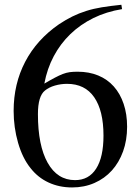

<svg xmlns="http://www.w3.org/2000/svg" viewBox="-20 -783 598 818"><path d="M500 -744.1Q433.6 -733.4 377.9 -706.1Q322.3 -678.7 279.8 -637.7Q237.3 -596.7 209 -543.5Q180.7 -490.2 168.9 -426.8Q195.3 -442.4 213.9 -452.1Q232.4 -461.9 247.6 -467.8Q262.7 -473.6 277.3 -475.6Q292 -477.5 310.5 -477.5Q359.4 -477.5 398.4 -461.4Q437.5 -445.3 464.8 -414.6Q492.2 -383.8 506.8 -340.3Q521.5 -296.9 521.5 -243.2Q521.5 -185.5 504.4 -138.2Q487.3 -90.8 456.5 -56.6Q425.8 -22.5 382.3 -3.4Q338.9 15.6 287.1 15.6Q232.4 15.6 187 -5.4Q141.6 -26.4 110.4 -66.4Q76.2 -108.4 57.1 -174.3Q38.1 -240.2 38.1 -310.5Q38.1 -425.8 87.4 -520Q136.7 -614.3 231.4 -679.7Q260.7 -699.2 288.6 -712.9Q316.4 -726.6 347.2 -736.3Q377.9 -746.1 414.1 -752Q450.2 -757.8 497.1 -762.7ZM265.6 -425.8Q239.3 -425.8 213.9 -418.5Q188.5 -411.1 171.9 -397.5Q141.6 -374 141.6 -296.9Q141.6 -163.1 183.1 -89.4Q224.6 -15.6 299.8 -15.6Q358.4 -15.6 389.6 -64.5Q420.9 -113.3 420.9 -205.1Q420.9 -311.5 381.3 -368.7Q341.8 -425.8 265.6 -425.8Z"/></svg>

Font: BabelStone Tibetan Slim
Style: Regular
Weight: 400
Designer: Christopher J. Fynn
Foundry: BabelStone
Version: Version 10.011 October 1, 2023